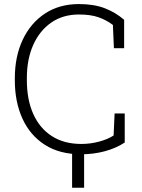

<svg xmlns="http://www.w3.org/2000/svg" viewBox="-20 -741 692 935"><path d="M375.5 10.3Q270 10.3 198 -36.1Q126 -82.5 89.1 -163.8Q52.2 -245.1 52.2 -350.6V-359.9Q52.2 -465.8 90.6 -547.4Q128.9 -628.9 199 -675Q269 -721.2 364.3 -721.2Q438 -721.2 490.7 -700.7Q543.5 -680.2 584.5 -644.5V-506.3H534.7L529.8 -619.6Q497.6 -643.6 459.5 -657Q421.4 -670.4 364.3 -670.4Q286.6 -670.4 229.7 -631.1Q172.9 -591.8 141.8 -522.2Q110.8 -452.6 110.8 -360.8V-350.6Q110.8 -255.4 142.1 -185.8Q173.3 -116.2 232.7 -78.1Q292 -40 376 -40Q420.4 -40 462.4 -51.3Q504.4 -62.5 533.2 -81.1L538.1 -188.5H587.4V-46.9Q543.9 -18.6 489.5 -4.2Q435.1 10.3 375.5 10.3ZM331.1 173.3V-30.8H389.6V173.3Z"/></svg>

Font: Roboto Slab Light
Style: Regular
Weight: 300
Designer: Google
Version: Version 2.000; ttfautohint (v1.8.1.43-b0c9)